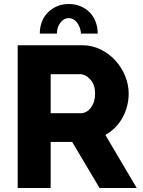

<svg xmlns="http://www.w3.org/2000/svg" viewBox="-20 -935 710 955"><path d="M322 -845Q298 -845 280.5 -822.5Q263 -800 263 -768H178Q178 -800 188.5 -827Q199 -854 218.5 -873.5Q238 -893 264 -904Q290 -915 322 -915Q354 -915 380.5 -904Q407 -893 426 -873.5Q445 -854 455.5 -827Q466 -800 466 -768H383Q380 -802 362.5 -823.5Q345 -845 322 -845ZM68 0V-710H388Q438 -710 480.5 -689Q523 -668 554 -634Q585 -600 602.5 -557Q620 -514 620 -470Q620 -437 612 -406.5Q604 -376 589 -349Q574 -322 552.5 -300.5Q531 -279 504 -264L660 0H475L339 -229H232V0ZM232 -372H382Q411 -372 432 -399.5Q453 -427 453 -470Q453 -514 429 -540Q405 -566 377 -566H232Z"/></svg>

Font: Boldmen
Style: Bold
Weight: 700
Designer: Matt McInerney, Pablo Impallari, Rodrigo Fuenzalida
Foundry: LIVING CONCEPT
Version: Version 1.000